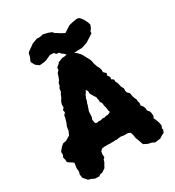

<svg xmlns="http://www.w3.org/2000/svg" viewBox="-211 -974 1010 1111"><g transform="rotate(-30 294.0 -418.5)"><path d="M122 19 94 18 75 9 55 3 44 -10 33 -22 29 -47 34 -64 32 -82V-93L36 -114L35 -123L23 -131L10 -139L1 -146L-1 -165L-5 -179L2 -195L1 -213L7 -222L22 -239L36 -251L58 -255L66 -260L88 -273L100 -299L101 -311L104 -326L112 -344L117 -361L121 -375L122 -387L135 -402L131 -417L142 -430V-448L145 -461L152 -475L160 -487L165 -501L174 -516L177 -539L184 -547L189 -568L198 -579L207 -602L212 -619L224 -631L226 -648L244 -663L247 -669L266 -677L279 -682H292L315 -687L330 -681L343 -680L356 -671L368 -662L385 -644L395 -627L402 -613L413 -593L419 -576L420 -565L425 -550L430 -536L437 -524L442 -506L441 -493L458 -477L452 -465L464 -447L462 -433L476 -424V-410L484 -395L486 -386L491 -366L500 -351L499 -336L502 -323L516 -309L520 -286L525 -271L531 -260L532 -245L536 -233L534 -217L545 -203L551 -188V-174L564 -158L567 -145L568 -128L562 -115L570 -98L578 -75L581 -55L574 -40L578 -32L570 -13L552 -4L537 6L512 9L500 11L484 2L460 -3L434 -16L426 -38L422 -50L415 -67L412 -88L406 -108L391 -115H379H364L352 -117L344 -118L328 -117L316 -114L306 -116L297 -114L281 -115L272 -114L258 -115H249H234L217 -113L204 -100L201 -82L203 -63L192 -52L189 -39L178 -20L171 -7L147 9L133 11ZM268 -256 277 -259 287 -258 296 -259 304 -262 319 -261 332 -265 341 -264 350 -268 361 -273 357 -286 356 -296 355 -304 352 -315 350 -324 349 -337 346 -344 339 -353 340 -359 339 -369 337 -376 336 -386 332 -392 325 -402 323 -407 317 -416 313 -425 312 -433 313 -440 303 -454 299 -443 294 -436 288 -428 286 -420 280 -410V-403L276 -391L271 -379L270 -370L266 -363L264 -354L260 -344L257 -333V-322L256 -311V-300L251 -289V-280L253 -269L256 -259ZM302 -695 285 -708 279 -717 260 -719 251 -731 225 -732 190 -716 178 -713 145 -710 137 -716 123 -726 111 -747 109 -757 118 -775 121 -785 124 -801 133 -811 166 -834 170 -838 191 -846 208 -852 226 -851 250 -856 282 -848 303 -840 313 -828 324 -822 344 -809 367 -797 383 -808 410 -825 435 -831 465 -836 480 -832 490 -821 499 -808 511 -785 516 -767 508 -747 497 -733 496 -720 477 -708 449 -690 443 -687 426 -681 408 -675 377 -674 339 -672 329 -679 313 -684Z"/></g></svg>

Font: Winky Rough
Style: Bold
Weight: 700
Designer: Simon Atzbach
Foundry: typofactur
Version: Version 1.206; ttfautohint (v1.8.4.7-5d5b)